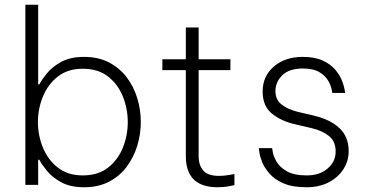

<svg xmlns="http://www.w3.org/2000/svg" viewBox="-20 -780 1544 810"><path d="M335 10Q276 10 237.5 -11.5Q199 -33 177 -60.5Q155 -88 146 -106H141V0H87V-760H141V-424H146Q155 -442 177 -469.5Q199 -497 237.5 -518.5Q276 -540 335 -540Q395 -540 440 -516.5Q485 -493 514.5 -454Q544 -415 559 -366Q574 -317 574 -265Q574 -214 559 -165Q544 -116 514.5 -76.5Q485 -37 440 -13.5Q395 10 335 10ZM329 -40Q394 -40 436 -73Q478 -106 498.5 -157.5Q519 -209 519 -265Q519 -321 498.5 -372.5Q478 -424 436 -457Q394 -490 329 -490Q266 -490 224 -457Q182 -424 161 -372.5Q140 -321 140 -265Q140 -209 161 -157.5Q182 -106 224 -73Q266 -40 329 -40Z M898 10Q764 10 764 -121V-484H665V-530H764V-664H818V-530H952V-484H818V-121Q818 -83 837.5 -60.5Q857 -38 904 -38Q926 -38 947.5 -42Q969 -46 969 -46V1Q969 1 947 5.5Q925 10 898 10Z M1273 10Q1214 10 1176 -6.5Q1138 -23 1116.5 -48Q1095 -73 1085.5 -97.5Q1076 -122 1074 -138.5Q1072 -155 1072 -155H1128Q1128 -155 1131 -137.5Q1134 -120 1147 -97.5Q1160 -75 1190 -57.5Q1220 -40 1274 -40Q1328 -40 1362 -69Q1396 -98 1396 -141Q1396 -184 1367.5 -206.5Q1339 -229 1296 -239L1228 -255Q1168 -268 1128 -300Q1088 -332 1088 -394Q1088 -459 1135.5 -499.5Q1183 -540 1257 -540Q1308 -540 1341.5 -524.5Q1375 -509 1394 -486.5Q1413 -464 1422 -441.5Q1431 -419 1433.5 -403.5Q1436 -388 1436 -388H1382Q1382 -388 1379 -403.5Q1376 -419 1364.5 -439.5Q1353 -460 1327.5 -475.5Q1302 -491 1258 -491Q1200 -491 1171 -462.5Q1142 -434 1142 -396Q1142 -360 1167.5 -339.5Q1193 -319 1237 -308L1305 -292Q1373 -276 1412 -239.5Q1451 -203 1451 -142Q1451 -101 1429 -66.5Q1407 -32 1367 -11Q1327 10 1273 10Z"/></svg>

Font: Be Vietnam Pro ExtraLight
Style: Regular
Weight: 200
Designer: Lam Bao, Tony Le, Vietanh Nguyen
Foundry: Yellow Type Foundry
Version: Version 1.002; ttfautohint (v1.8.3)